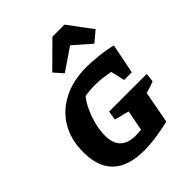

<svg xmlns="http://www.w3.org/2000/svg" viewBox="-223 -927 1065 1065"><g transform="rotate(-45 309.5 -394.5)"><path d="M286 9Q39 9 39 -224Q39 -322 81.5 -394Q124 -466 202.5 -506Q281 -546 386 -546Q420 -546 473.5 -540.5Q527 -535 578 -523L543 -347H483L464 -429Q435 -435 405.5 -438.5Q376 -442 345 -442Q306 -442 268 -435Q245 -406 227 -366Q209 -326 199 -283.5Q189 -241 189 -203Q189 -83 312 -83Q331 -83 354 -86L377 -206L291 -228L300 -282H595L589 -230Q577 -225 563.5 -220.5Q550 -216 520 -207L485 -18Q422 -4 374.5 2.5Q327 9 286 9ZM466 -798 570 -658 508 -606 407 -695 276 -606 230 -658 371 -798Z"/></g></svg>

Font: Piazzolla SC
Style: Bold Italic
Weight: 700
Italic angle: -11.3°
Designer: Juan Pablo del Peral
Foundry: Huerta Tipografica
Version: Version 1.330